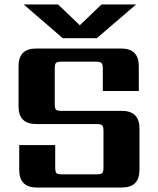

<svg xmlns="http://www.w3.org/2000/svg" viewBox="-20 -839 708 859"><path d="M261 -668 86 -819H240L337 -726L434 -819H589L413 -668ZM443 -90V-253Q443 -272 437.5 -278Q432 -284 412 -284H142Q63 -284 63 -363V-543Q63 -622 142 -622H522Q601 -622 601 -543V-432H440V-532Q440 -552 434 -557.5Q428 -563 409 -563H256Q236 -563 230.5 -557.5Q225 -552 225 -532V-374Q225 -354 230.5 -348.5Q236 -343 256 -343H525Q604 -343 604 -264V-79Q604 0 525 0H145Q66 0 66 -79V-190H227V-90Q227 -70 232.5 -64.5Q238 -59 258 -59H412Q432 -59 437.5 -64.5Q443 -70 443 -90Z"/></svg>

Font: Sarpanch
Style: Bold
Weight: 700
Designer: Manushi Parikh (Devanagari and Latin), Jyotish Sonowal (Devanagari)
Foundry: Indian Type Foundry
Version: Version 2.004;PS 1.0;hotconv 1.0.78;makeotf.lib2.5.61930; tt